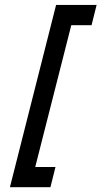

<svg xmlns="http://www.w3.org/2000/svg" viewBox="-20 -687 418 790"><path d="M125 0H208.3L187.5 83.3H20.8L210.8 -666.7H377.5L356.7 -583.3H273.3Z"/></svg>

Font: Yulong
Style: Italic
Weight: 400
Italic angle: -14.25°
Designer: GGBotNet
Foundry: f0n7.com
Version: 1.00